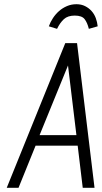

<svg xmlns="http://www.w3.org/2000/svg" viewBox="-20 -892 484 912"><path d="M12 0H68L149 -200H349L373 0H429L346 -687H290ZM168 -250 303 -581 343 -250ZM343 -872Q319 -872 298 -863Q277 -854 260.5 -839.5Q244 -825 231.5 -806Q219 -787 212 -767L251 -755Q265 -784 283.5 -801Q302 -818 335 -818Q369 -818 382 -801Q395 -784 402 -755L444 -767Q442 -787 435 -806Q428 -825 415 -839.5Q402 -854 384 -863Q366 -872 343 -872Z"/></svg>

Font: Secuela Light
Style: Italic
Weight: 300
Italic angle: -8°
Designer: Fernando Haro
Foundry: deFharo
Version: Version 1.708